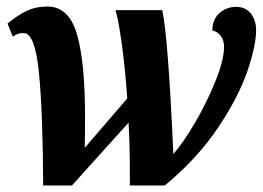

<svg xmlns="http://www.w3.org/2000/svg" viewBox="-20 -567 803 587"><path d="M52 -466Q42 -466 35 -463.5Q28 -461 19 -455L3 -495Q36 -522 63 -534.5Q90 -547 125 -547Q191 -547 215.5 -461.5Q240 -376 240 -211Q240 -148 239 -115L369 -266Q363 -355 352.5 -431.5Q342 -508 333 -536H476Q494 -455 510 -96Q540 -130 576.5 -192.5Q613 -255 639 -319.5Q665 -384 665 -424Q665 -443 655.5 -456.5Q646 -470 629 -474Q630 -509 651.5 -527.5Q673 -546 702 -546Q731 -546 747 -525.5Q763 -505 763 -475Q763 -428 736.5 -350Q710 -272 647.5 -178Q585 -84 484 0H377V-41Q377 -121 373 -192L200 0H112Q111 -225 99 -345.5Q87 -466 52 -466Z"/></svg>

Font: Noto Serif NarrowExtraBold
Style: Italic
Weight: 800
Width: 4
Italic angle: -12°
Designer: Monotype Design Team
Foundry: Monotype Imaging Inc.
Version: Version 1.001